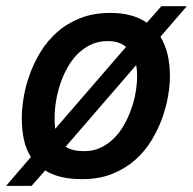

<svg xmlns="http://www.w3.org/2000/svg" viewBox="-32 -569 629 626"><path d="M-12.2 37.1 68.8 -57.1Q53.2 -81.1 46.1 -113Q39.1 -145 39.1 -185.1Q39.1 -213.4 44.9 -249.8Q50.8 -286.1 64.2 -324.2Q77.6 -362.3 99.6 -398.7Q121.6 -435.1 153.6 -463.6Q185.5 -492.2 228.8 -509.5Q272 -526.9 328.1 -526.9Q400.4 -526.9 446.8 -495.1L494.1 -548.8H577.1L491.2 -449.2Q506.3 -424.3 514.2 -392.1Q522 -359.9 522 -318.8Q522 -292 516.1 -256.8Q510.3 -221.7 497.1 -184.6Q483.9 -147.5 462.2 -111.6Q440.4 -75.7 408.7 -47.6Q377 -19.5 334.2 -2.2Q291.5 15.1 235.8 15.1Q196.8 15.1 167 7.8Q137.2 0.5 115.2 -13.2L70.8 37.1ZM415 -320.8Q415 -340.8 412.1 -356.9L182.1 -90.8Q202.6 -76.2 243.2 -76.2Q272 -76.2 295.9 -87.4Q319.8 -98.6 339.1 -117.7Q358.4 -136.7 372.6 -161.9Q386.7 -187 396.2 -214.1Q405.8 -241.2 410.4 -268.8Q415 -296.4 415 -320.8ZM146 -182.1Q146 -172.9 146.5 -164.8Q147 -156.7 147.9 -148.9L378.9 -416Q357.4 -435.1 318.8 -435.1Q289.1 -435.1 264.6 -423.6Q240.2 -412.1 220.9 -392.8Q201.7 -373.5 187.5 -347.9Q173.3 -322.3 164.1 -294.2Q154.8 -266.1 150.4 -237.3Q146 -208.5 146 -182.1Z"/></svg>

Font: Clear Sans Medium
Style: Italic
Weight: 500
Italic angle: -12°
Foundry: Intel Corporation
Version: Version 1.00